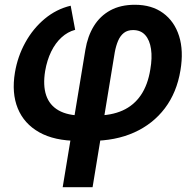

<svg xmlns="http://www.w3.org/2000/svg" viewBox="-20 -573 809 797"><path d="M240.2 204.1 334.5 -366.7Q343.8 -422.9 369.6 -464.8Q395.5 -506.8 438 -530Q480.5 -553.2 540 -553.2Q609.9 -553.2 657 -518.8Q704.1 -484.4 723.4 -423.3Q742.7 -362.3 729 -280.8Q713.9 -189 664.3 -123.5Q614.7 -58.1 537.1 -23.2Q459.5 11.7 358.9 11.7H304.2Q206.1 11.7 142.8 -23.9Q79.6 -59.6 53.7 -123.3Q27.8 -187 42 -272Q53.2 -338.9 85.2 -396.7Q117.2 -454.6 165.5 -494.9Q213.9 -535.2 273.4 -549.3L292 -449.2Q260.7 -440.9 235.4 -417.7Q210 -394.5 192.6 -359.1Q175.3 -323.7 167.5 -278.8Q157.7 -218.8 171.6 -177.5Q185.5 -136.2 223.4 -114.7Q261.2 -93.3 321.8 -93.3H376.5Q441.9 -93.3 488.8 -114.3Q535.6 -135.3 564.7 -178Q593.8 -220.7 604 -285.2Q612.3 -332.5 606.9 -369.4Q601.6 -406.2 583 -427.2Q564.5 -448.2 532.2 -448.2Q509.3 -448.2 494.1 -436.3Q479 -424.3 470.2 -403.6Q461.4 -382.8 456.5 -356.4L364.3 204.1Z"/></svg>

Font: Inter 16pt SemiBold
Style: Italic
Weight: 600
Italic angle: -9.3988°
Version: Version 4.001;git-66647c0bb